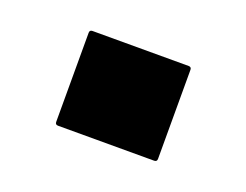

<svg xmlns="http://www.w3.org/2000/svg" viewBox="-45 -243 409 319"><g transform="rotate(20 160.0 -84.0)"><path d="M245 0H75Q70 0 70 -5V-162.5Q70 -167.5 75 -167.5H245Q250 -167.5 250 -162.5V-5Q250 0 245 0Z"/></g></svg>

Font: MFEK Sans
Style: Bold
Weight: 700
Designer: Owen Earl
Foundry: indestructible type*
Version: Version 0.001; ttfautohint (v1.8.4.7-5d5b)